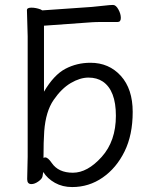

<svg xmlns="http://www.w3.org/2000/svg" viewBox="-20 -740 613 777"><path d="M156 -101Q160 -103 163 -103Q174 -103 189 -81Q216 -41 275 -41Q334 -41 391.5 -105Q449 -169 449 -271.5Q449 -374 396 -410Q372 -426 338 -426Q304 -426 266.5 -404Q229 -382 197 -335.5Q165 -289 159 -209Q156 -167 156 -101ZM158 -636V-369Q198 -437 244.5 -461.5Q291 -486 346 -486Q421 -486 469 -433Q517 -380 517 -287Q517 -194 484 -127Q451 -60 395.5 -21.5Q340 17 272 17Q233 17 202.5 0Q172 -17 155 -44L152 -26Q150 -16 135 -5.5Q120 5 107 5Q90 5 90 -15L92 -106V-593L89 -699Q89 -709 107 -709Q125 -709 144 -702Q148 -700 151 -698L352 -712Q375 -714 400.5 -717Q426 -720 437.5 -720Q449 -720 459 -702Q469 -684 469 -667.5Q469 -651 456 -651H393Q367 -651 353 -650Z"/></svg>

Font: LXGW WenKai Lite
Style: Regular
Weight: 400
Designer: LXGW / Fontworks Inc.
Foundry: LXGW / Fontworks Inc.
Version: Version 1.511; March 25, 2025